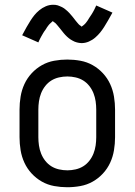

<svg xmlns="http://www.w3.org/2000/svg" viewBox="-20 -778 565 806"><path d="M262 8Q235 8 207.5 3Q180 -2 156 -15.5Q132 -29 113 -49.5Q94 -70 82.5 -95Q71 -120 66.5 -147.5Q62 -175 62 -202V-318Q62 -345 66.5 -372.5Q71 -400 82.5 -425Q94 -450 113 -470.5Q132 -491 156 -504.5Q180 -518 207.5 -523Q235 -528 262 -528Q290 -528 317.5 -523Q345 -518 369 -504.5Q393 -491 412 -470.5Q431 -450 442.5 -425Q454 -400 458.5 -372.5Q463 -345 463 -318V-202Q463 -175 458.5 -147.5Q454 -120 442.5 -95Q431 -70 412 -49.5Q393 -29 369 -15.5Q345 -2 317.5 3Q290 8 262 8ZM263 -63Q280 -63 297.5 -67Q315 -71 329.5 -80Q344 -89 355 -103Q366 -117 372.5 -133.5Q379 -150 381.5 -167.5Q384 -185 384 -202V-318Q384 -335 381.5 -352.5Q379 -370 372.5 -386.5Q366 -403 355 -417Q344 -431 329.5 -440Q315 -449 297.5 -453Q280 -457 263 -457Q245 -457 227.5 -453Q210 -449 195.5 -440Q181 -431 170 -417Q159 -403 152.5 -386.5Q146 -370 143.5 -352.5Q141 -335 141 -318V-202Q141 -185 143.5 -167.5Q146 -150 152.5 -133.5Q159 -117 170 -103Q181 -89 195.5 -80Q210 -71 227.5 -67Q245 -63 263 -63ZM322 -597Q317 -597 312 -598Q307 -599 302.5 -600Q298 -601 293.5 -603Q289 -605 284.5 -607.5Q280 -610 276 -612.5Q272 -615 268.5 -618Q265 -621 261 -624.5Q257 -628 253.5 -632Q250 -636 247 -639.5Q244 -643 241 -647Q238 -651 235 -654.5Q232 -658 228.5 -662.5Q225 -667 221.5 -671Q218 -675 215 -678.5Q212 -682 207 -685Q202 -688 202 -690H203L200 -688Q197 -685 194 -682.5Q191 -680 188.5 -677.5Q186 -675 184.5 -673Q183 -671 181.5 -669Q180 -667 178.5 -665Q177 -663 175.5 -660.5Q174 -658 172.5 -655.5Q171 -653 169 -650.5Q167 -648 165 -645Q163 -642 161 -638.5Q159 -635 157 -631.5Q155 -628 153 -624.5Q151 -621 149 -617Q147 -613 145 -609Q143 -605 141 -600L73 -630Q83 -649 91.5 -664Q100 -679 108 -691.5Q116 -704 124.5 -714.5Q133 -725 145 -735Q157 -745 172 -751.5Q187 -758 203 -758Q208 -758 213 -757.5Q218 -757 222.5 -755.5Q227 -754 231.5 -752Q236 -750 240.5 -748Q245 -746 249 -743Q253 -740 256.5 -737Q260 -734 264 -730.5Q268 -727 271.5 -723Q275 -719 278 -715.5Q281 -712 284 -708.5Q287 -705 290 -701Q293 -697 296.5 -692.5Q300 -688 303.5 -684Q307 -680 310 -676.5Q313 -673 318 -670Q323 -667 323 -665H322L325 -668Q328 -670 331 -672.5Q334 -675 336.5 -677.5Q339 -680 340.5 -682Q342 -684 343.5 -686Q345 -688 346.5 -690Q348 -692 349.5 -694.5Q351 -697 352.5 -699.5Q354 -702 356 -705Q358 -708 360 -711Q362 -714 364 -717Q366 -720 368 -723.5Q370 -727 372 -730.5Q374 -734 376 -738Q378 -742 380 -746.5Q382 -751 384 -755L452 -725Q442 -707 433.5 -692Q425 -677 417 -664.5Q409 -652 400.5 -641.5Q392 -631 380 -620.5Q368 -610 353 -603.5Q338 -597 322 -597Z"/></svg>

Font: Iosevka Pride
Style: Regular
Weight: 400
Monospace: yes
Designer: Belleve Invis
Foundry: Belleve Invis
Version: Version 30.3.1; ttfautohint (v1.8.4)